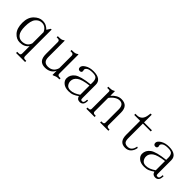

<svg xmlns="http://www.w3.org/2000/svg" viewBox="152 -1586 2697 2697"><g transform="rotate(45 1500.0 -238.0)"><path d="M345.7 -351.6Q330.1 -386.7 302.7 -408.2Q275.4 -429.7 236.3 -429.7Q181.6 -429.7 142.6 -382.8Q103.5 -335.9 103.5 -222.7Q103.5 -125 136.7 -84Q169.9 -43 220.7 -43Q263.7 -43 296.9 -62.5Q330.1 -82 345.7 -128.9ZM400.4 70.3Q400.4 89.8 410.2 97.7Q419.9 105.5 435.5 105.5H459V128.9H279.3V105.5H310.5Q330.1 105.5 337.9 97.7Q345.7 89.8 345.7 70.3V-74.2Q322.3 -43 289.1 -27.3Q255.9 -11.7 209 -11.7Q142.6 -11.7 91.8 -68.4Q41 -125 41 -234.4Q41 -339.8 99.6 -398.4Q158.2 -457 224.6 -457Q267.6 -457 296.9 -441.4Q326.2 -425.8 349.6 -402.3L384.8 -457H400.4Z M730.5 -50.8Q777.3 -50.8 810.5 -74.2Q843.8 -97.7 859.4 -148.4V-394.5Q859.4 -410.2 851.6 -419.9Q843.8 -429.7 824.2 -429.7H800.8V-453.1H824.2Q847.7 -453.1 867.2 -457Q886.7 -460.9 906.2 -476.6H914.1V-93.8Q914.1 -78.1 923.8 -70.3Q933.6 -62.5 949.2 -62.5H972.7V-39.1H949.2Q929.7 -39.1 910.2 -33.2Q890.6 -27.3 867.2 -15.6H859.4V-97.7Q839.8 -54.7 800.8 -33.2Q761.7 -11.7 710.9 -11.7Q648.4 -11.7 617.2 -46.9Q585.9 -82 585.9 -160.2V-394.5Q585.9 -410.2 578.1 -419.9Q570.3 -429.7 550.8 -429.7H527.3V-453.1H550.8Q574.2 -453.1 593.8 -457Q613.3 -460.9 632.8 -476.6H640.6V-152.3Q640.6 -97.7 664.1 -74.2Q687.5 -50.8 730.5 -50.8Z M1179.7 -11.7Q1109.4 -11.7 1070.3 -44.9Q1031.2 -78.1 1031.2 -121.1Q1031.2 -191.4 1091.8 -236.3Q1152.3 -281.2 1332 -300.8V-347.7Q1332 -386.7 1314.5 -412.1Q1296.9 -437.5 1234.4 -437.5Q1168 -437.5 1140.6 -416Q1113.3 -394.5 1121.1 -371.1Q1128.9 -355.5 1121.1 -339.8Q1113.3 -324.2 1089.8 -324.2Q1074.2 -324.2 1064.5 -334Q1054.7 -343.8 1054.7 -363.3Q1054.7 -398.4 1105.5 -429.7Q1156.2 -460.9 1230.5 -460.9Q1308.6 -460.9 1347.7 -431.6Q1386.7 -402.3 1386.7 -347.7V-89.8Q1386.7 -58.6 1392.6 -52.7Q1398.4 -46.9 1414.1 -46.9Q1433.6 -46.9 1441.4 -64.5Q1449.2 -82 1449.2 -113.3H1468.8Q1468.8 -58.6 1449.2 -37.1Q1429.7 -15.6 1398.4 -15.6Q1371.1 -15.6 1355.5 -27.3Q1339.8 -39.1 1332 -66.4Q1293 -39.1 1259.8 -25.4Q1226.6 -11.7 1179.7 -11.7ZM1097.7 -132.8Q1097.7 -97.7 1119.1 -68.4Q1140.6 -39.1 1187.5 -39.1Q1222.7 -39.1 1257.8 -52.7Q1293 -66.4 1332 -93.8V-277.3Q1199.2 -261.7 1148.4 -224.6Q1097.7 -187.5 1097.7 -132.8Z M1531.2 -15.6V-39.1H1550.8Q1570.3 -39.1 1578.1 -46.9Q1585.9 -54.7 1585.9 -70.3V-406.2Q1585.9 -418 1581.5 -423.8Q1577.1 -429.7 1564.5 -429.7H1531.2V-453.1H1559.6Q1579.1 -453.1 1597.7 -457Q1616.2 -460.9 1631.8 -472.7H1640.6V-382.8Q1675.8 -421.9 1710.9 -441.4Q1746.1 -460.9 1785.2 -460.9Q1851.6 -460.9 1882.8 -425.8Q1914.1 -390.6 1914.1 -320.3V-70.3Q1914.1 -54.7 1923.8 -46.9Q1933.6 -39.1 1949.2 -39.1H1968.8V-15.6H1804.7V-39.1H1824.2Q1843.8 -39.1 1851.6 -46.9Q1859.4 -54.7 1859.4 -70.3V-332Q1859.4 -378.9 1839.8 -404.3Q1820.3 -429.7 1781.2 -429.7Q1746.1 -429.7 1709 -406.2Q1671.9 -382.8 1640.6 -339.8V-70.3Q1640.6 -54.7 1650.4 -46.9Q1660.2 -39.1 1675.8 -39.1H1695.3V-15.6Z M2240.2 -140.6Q2240.2 -85.9 2259.8 -66.4Q2279.3 -46.9 2318.4 -46.9Q2357.4 -46.9 2380.9 -72.3Q2404.3 -97.7 2412.1 -144.5L2431.6 -136.7Q2423.8 -82 2390.6 -46.9Q2357.4 -11.7 2302.7 -11.7Q2244.1 -11.7 2214.8 -46.9Q2185.5 -82 2185.5 -156.2V-429.7H2068.4V-453.1H2099.6Q2146.5 -453.1 2175.8 -482.4Q2205.1 -511.7 2212.9 -574.2L2216.8 -605.5H2240.2V-453.1H2396.5V-429.7H2240.2Z M2679.7 -11.7Q2609.4 -11.7 2570.3 -44.9Q2531.2 -78.1 2531.2 -121.1Q2531.2 -191.4 2591.8 -236.3Q2652.3 -281.2 2832 -300.8V-347.7Q2832 -386.7 2814.5 -412.1Q2796.9 -437.5 2734.4 -437.5Q2668 -437.5 2640.6 -416Q2613.3 -394.5 2621.1 -371.1Q2628.9 -355.5 2621.1 -339.8Q2613.3 -324.2 2589.8 -324.2Q2574.2 -324.2 2564.5 -334Q2554.7 -343.8 2554.7 -363.3Q2554.7 -398.4 2605.5 -429.7Q2656.2 -460.9 2730.5 -460.9Q2808.6 -460.9 2847.7 -431.6Q2886.7 -402.3 2886.7 -347.7V-89.8Q2886.7 -58.6 2892.6 -52.7Q2898.4 -46.9 2914.1 -46.9Q2933.6 -46.9 2941.4 -64.5Q2949.2 -82 2949.2 -113.3H2968.8Q2968.8 -58.6 2949.2 -37.1Q2929.7 -15.6 2898.4 -15.6Q2871.1 -15.6 2855.5 -27.3Q2839.8 -39.1 2832 -66.4Q2793 -39.1 2759.8 -25.4Q2726.6 -11.7 2679.7 -11.7ZM2597.7 -132.8Q2597.7 -97.7 2619.1 -68.4Q2640.6 -39.1 2687.5 -39.1Q2722.7 -39.1 2757.8 -52.7Q2793 -66.4 2832 -93.8V-277.3Q2699.2 -261.7 2648.4 -224.6Q2597.7 -187.5 2597.7 -132.8Z"/></g></svg>

Font: BabelStone Khitan Small Seal
Style: Regular
Weight: 400
Designer: Andrew West
Foundry: BabelStone
Version: Version 13.000